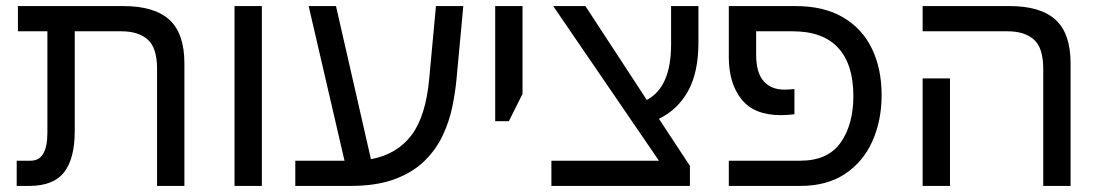

<svg xmlns="http://www.w3.org/2000/svg" viewBox="-20 -612 3624 632"><path d="M35 0V-83H81Q136 -83 136 -175V-509H39V-592H386Q488 -592 537.5 -547Q587 -502 587 -403V0H497V-385Q497 -455 466 -482Q435 -509 380 -509H226V-180Q226 -90 191 -45Q156 0 76 0Z M752 0V-592H842V0Z M952 0V-83H1114L996 -592H1086L1201 -88Q1287 -104 1334.5 -167Q1382 -230 1393 -355L1415 -592H1505L1483 -355Q1479 -310 1469 -261Q1459 -212 1437 -165.5Q1415 -119 1376.5 -81.5Q1338 -44 1278.5 -22Q1219 0 1133 0Z M1610 -213V-592H1700V-303L1655 -213Z M1795 0V-83H2149L1801 -592H1907L2109 -283Q2189 -325 2189 -466V-592H2279V-472Q2279 -374 2245 -312.5Q2211 -251 2149 -221L2251 -66V0Z M2379 0V-83H2614Q2705 -83 2747 -142.5Q2789 -202 2789 -296Q2789 -400 2739 -454.5Q2689 -509 2589 -509H2469V-432Q2469 -373 2493.5 -345Q2518 -317 2562 -317Q2570 -317 2578.5 -317.5Q2587 -318 2595 -319V-236Q2573 -233 2550 -233Q2462 -233 2420.5 -285.5Q2379 -338 2379 -424V-592H2599Q2692 -592 2755 -555Q2818 -518 2850 -452Q2882 -386 2882 -299Q2882 -215 2851.5 -147Q2821 -79 2761.5 -39.5Q2702 0 2614 0Z M3414 0V-385Q3414 -455 3383 -482Q3352 -509 3297 -509H3017V-592H3303Q3405 -592 3454.5 -547Q3504 -502 3504 -403V0ZM3017 0V-354H3107V0Z"/></svg>

Font: Go Noto Kurrent-Regular
Style: Regular
Weight: 400
Designer: Monotype Design Team
Foundry: Monotype Imaging Inc.
Version: Version 2.012; ttfautohint (v1.8.4.7-5d5b)